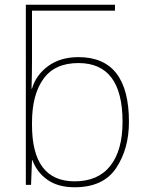

<svg xmlns="http://www.w3.org/2000/svg" viewBox="-20 -780 623 810"><path d="M295 10Q416 10 470 -71Q524 -152 524 -266Q524 -539 311 -539Q235 -539 183.5 -501.5Q132 -464 115 -406H113Q114 -431 114.5 -466Q115 -501 115 -525V-735H465V-760H89V0H111L115 -104H117Q135 -54 179.5 -22Q224 10 295 10ZM295 -15Q115 -15 115 -253V-263Q115 -380 163 -447Q211 -514 311 -514Q497 -514 497 -266Q497 -146 445.5 -80.5Q394 -15 295 -15Z"/></svg>

Font: Noto Sans UI Thin
Style: Regular
Weight: 250
Designer: Monotype Design Team
Foundry: Monotype Imaging Inc.
Version: Version 1.901